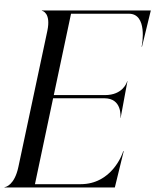

<svg xmlns="http://www.w3.org/2000/svg" viewBox="-32 -826 691 846"><path d="M632.5 -780H152.5V-778.5C155 -778.5 193.5 -769.5 176.5 -689.5L49 -90.5C32 -10.5 -6.5 -1.5 -12 -1.5V0H474L513 -159.5L511 -160C507 -144.5 459 -14.5 323.5 -14.5H122L202 -393H428C505.5 -393 499.5 -313.5 498.5 -307L499.5 -306.5L519.5 -413.5L509.5 -361L529.5 -468L528.5 -468.5C527 -461.5 508.5 -407 430.5 -407H205L281 -765.5H536C618 -765.5 595 -632 592 -620.5L593.5 -620L639 -806.5Z"/></svg>

Font: Beautique Display Italic
Style: Regular
Weight: 400
Italic angle: -12°
Designer: Nhat-Quang Ngo
Version: Version 1.100;Glyphs 3.2.3 (3260)